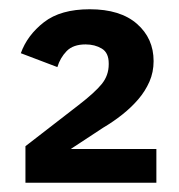

<svg xmlns="http://www.w3.org/2000/svg" viewBox="-20 -724 387 415"><path d="M318 -329H35V-408L150 -497Q185 -524 200 -542.5Q215 -561 215 -585V-587Q215 -610 200 -619Q185 -628 165 -628Q138 -628 124 -613.5Q110 -599 104 -579L25 -609Q39 -648 75 -676Q111 -704 174 -704Q240 -704 276 -672.5Q312 -641 312 -592Q312 -568 303 -547.5Q294 -527 279 -509.5Q264 -492 244.5 -476.5Q225 -461 203 -448L133 -402H318Z"/></svg>

Font: IBM Plex Sans Arabic SmBld
Style: Regular
Weight: 600
Designer: Mike Abbink, Paul van der Laan, Pieter van Rosmalen, Wael Morcos, Khajak Apelian
Foundry: Bold Monday
Version: Version 1.005